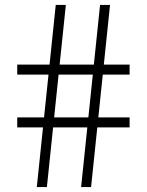

<svg xmlns="http://www.w3.org/2000/svg" viewBox="-20 -760 596 780"><path d="M309.5 0 386.5 -740H427L350 0ZM50 -242.5V-283H506.5V-242.5ZM129.5 0 206.5 -740H247.5L170.5 0ZM50 -457V-497.5H506.5V-457Z"/></svg>

Font: Encode Sans SC Condensed Thin ExtraLight
Style: Regular
Weight: 250
Version: Version 3.002